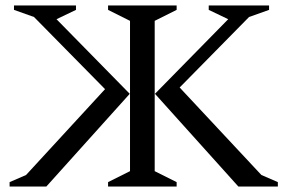

<svg xmlns="http://www.w3.org/2000/svg" viewBox="-20 -680 1048 700"><path d="M374 0V-16L454 -56V-604L374 -644V-660H624V-644L544 -604V-56L624 -16V0ZM545 -338 812 -610 741 -644V-660H961V-644L888 -618L635 -361L933 -42L993 -16V0H849ZM453 -338 149 0H15V-16L75 -42L363 -355L104 -618L31 -644V-660H257V-644L186 -610Z"/></svg>

Font: Spectral SC
Style: Regular
Weight: 400
Designer: Jean-Baptiste Levee
Foundry: Production Type
Version: Version 2.001